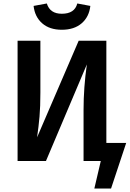

<svg xmlns="http://www.w3.org/2000/svg" viewBox="-20 -925 745 1103"><path d="M335 -754Q265 -754 222.5 -791Q180 -828 173 -891L249 -905Q267 -846 335 -846Q409 -846 424 -905L499 -891Q492 -828 449 -791Q406 -754 335 -754ZM618 158H522L559 0H460V-294Q460 -422 479 -555L244 0H81V-691H212V-394Q212 -312 207 -255Q202 -198 193 -136L432 -691H591V-104H705Z"/></svg>

Font: Trujillo Medium
Style: Regular
Weight: 500
Designer: Fira Sans original fonts by bBox Type GmbH, Carrois Corporate GbR, & Edenspiekermann AG / Changes by Cristiano Sobral
Foundry: Fira Sans original fonts by bBox Type GmbH, Carrois Corporate GbR, & Edenspiekermann AG / Changes by Cristiano Sobral
Version: Version 4.301;October 17, 2021;FontCreator 14.0.0.2814 64-bi